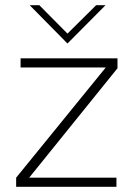

<svg xmlns="http://www.w3.org/2000/svg" viewBox="-20 -717 515 737"><path d="M42 -35 386 -458H59V-493H431V-455L92 -35H427V0H42ZM94 -697H131L239 -588L349 -697H385L239 -550Z"/></svg>

Font: Hanken Grotesk ExtraLight
Style: Regular
Weight: 200
Designer: Alfredo Marco Pradil
Foundry: Hanken Design Co.
Version: Version 3.014